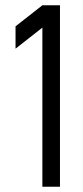

<svg xmlns="http://www.w3.org/2000/svg" viewBox="-20 -710 314 730"><path d="M141.1 -605 39.1 -524.9V-609.9L141.1 -689.9H208V0H141.1Z"/></svg>

Font: D-DIN Condensed
Style: Regular
Weight: 400
Width: 3
Designer: Charles Nix
Foundry: Datto Inc.
Version: Version 1.00